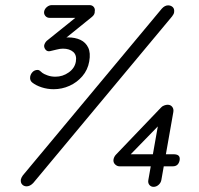

<svg xmlns="http://www.w3.org/2000/svg" viewBox="-20 -724 776 749"><path d="M189.5 -376Q165 -376 142.6 -383.3Q120.1 -390.6 105.5 -402.3Q95.7 -410.2 97.7 -424.8Q99.6 -435.5 107.4 -443.4Q115.2 -451.2 127 -451.2Q131.8 -451.2 135.7 -447.8Q139.6 -444.3 145.5 -439.5Q150.4 -435.5 164.6 -430.2Q178.7 -424.8 196.3 -424.8Q224.6 -424.8 248 -441.4Q271.5 -458 275.9 -483.4Q280.3 -508.8 265.6 -521.5Q251 -534.2 225.6 -534.2Q214.8 -534.2 201.7 -530.8Q188.5 -527.3 174.8 -524.4Q164.1 -522.5 157.7 -530.3Q151.4 -538.1 152.3 -546.9Q153.3 -551.8 155.8 -556.2Q158.2 -560.5 162.1 -564.5L287.1 -665L293 -654.3H173.8Q163.1 -654.3 156.7 -662.1Q150.4 -669.9 152.3 -679.7Q154.3 -689.5 163.1 -696.8Q171.9 -704.1 182.6 -704.1H329.1Q339.8 -704.1 345.7 -696.8Q351.6 -689.5 349.6 -679.7Q350.6 -668 338.9 -658.2L226.6 -567.4L206.1 -566.4Q207 -569.3 222.2 -573.7Q237.3 -578.1 245.1 -578.1Q273.4 -578.1 293.9 -568.4Q314.5 -558.6 324.2 -538.1Q334 -517.6 328.1 -484.4Q322.3 -451.2 301.3 -426.8Q280.3 -402.3 251 -389.2Q221.7 -376 189.5 -376ZM84 2.9Q73.2 2.9 66.4 -4.4Q59.6 -11.7 61.5 -24.4Q63.5 -32.2 69.3 -40L611.3 -690.4Q623 -703.1 635.7 -703.1Q646.5 -703.1 653.8 -696.3Q661.1 -689.5 659.2 -675.8Q658.2 -668.9 651.4 -660.2L109.4 -9.8Q96.7 2.9 84 2.9ZM579.1 4.9Q569.3 4.9 563 -2.4Q556.6 -9.8 558.6 -21.5L600.6 -258.8L613.3 -249L478.5 -110.4L481.4 -122.1H660.2Q684.6 -121.1 680.7 -98.6Q675.8 -74.2 652.3 -75.2H446.3Q436.5 -75.2 428.7 -83Q420.9 -90.8 422.9 -102.5Q423.8 -107.4 426.3 -112.3Q428.7 -117.2 433.6 -122.1L607.4 -303.7Q612.3 -309.6 620.1 -312.5Q627.9 -315.4 633.8 -315.4Q645.5 -315.4 651.9 -307.1Q658.2 -298.8 656.2 -287.1L609.4 -21.5Q607.4 -10.7 598.6 -2.9Q589.8 4.9 579.1 4.9Z"/></svg>

Font: Quicksand
Style: Italic
Weight: 400
Designer: Andrew Paglinawan
Foundry: Andrew Paglinawan
Version: Version 3.006